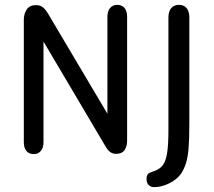

<svg xmlns="http://www.w3.org/2000/svg" viewBox="-20 -625 880 790"><path d="M422 -157 177 -570Q166 -588 155 -596Q144 -604 128 -604Q102 -604 90 -586Q78 -568 78 -543V-40Q78 -17 88.5 -4Q99 9 119 9Q137 9 148 -4Q159 -17 159 -40V-454L414 -23Q424 -6 434 1Q444 8 458 8Q482 8 492.5 -7.5Q503 -23 503 -47V-556Q503 -579 492.5 -592Q482 -605 462 -605Q444 -605 433 -592Q422 -579 422 -556ZM759 -553Q759 -578 748 -591.5Q737 -605 716 -605Q696 -605 684.5 -591.5Q673 -578 673 -553V-90Q673 -32 668 2Q663 36 651 53Q639 70 617 78Q601 84 596.5 85.5Q592 87 588 92Q583 99 583 112Q583 127 591.5 136Q600 145 614 145Q644 145 675 130Q706 115 724 91Q737 72 745 47Q753 22 756 -16Q759 -54 759 -113Z"/></svg>

Font: Beiruti Medium
Style: Regular
Weight: 500
Designer: Arlette Boutros
Foundry: Boutros
Version: Version 1.41